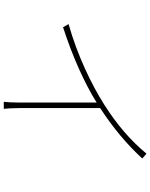

<svg xmlns="http://www.w3.org/2000/svg" viewBox="93 -890 813 1040"><g transform="rotate(90 500.0 -369.5)"><path d="M110 -334 127 -304C282 -354 430 -420 535 -486V-65C535 -34 533 3 531 17H569C567 3 565 -34 565 -65V-505C675 -577 761 -650 838 -733L812 -756C739 -668 653 -595 546 -527C436 -457 277 -381 110 -334Z"/></g></svg>

Font: Noto Sans CJK SC Thin
Style: Regular
Weight: 100
Designer: Ryoko NISHIZUKA 西塚涼子 (kana, bopomofo & ideographs); Paul D. Hunt (Latin, Greek & Cyrillic); Sandoll Communications 산돌커뮤니
Foundry: Adobe
Version: Version 2.004;hotconv 1.0.118;makeotfexe 2.5.65603